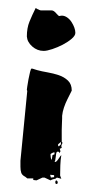

<svg xmlns="http://www.w3.org/2000/svg" viewBox="-20 -441 238 479"><path d="M43 0Q35 -4 33 -10Q31 -16 31 -25V-40L48 -214Q48 -215 47.5 -215.5Q47 -216 47 -218Q47 -217 48 -225Q49 -233 51 -243Q53 -253 55 -261.5Q57 -270 59 -270Q61 -270 66.5 -268Q72 -266 73 -266Q84 -263 98.5 -260.5Q113 -258 126.5 -253.5Q140 -249 149.5 -240Q159 -231 159 -215L148 -193Q143 -183 139.5 -172.5Q136 -162 135 -152Q135 -151 135 -145.5Q135 -140 134.5 -132.5Q134 -125 134 -117Q134 -109 134 -103V-87L136 -85Q136 -84 134.5 -81.5Q133 -79 133 -76L134 -73Q134 -72 132 -71Q130 -70 129 -70L131 -63Q130 -63 130 -62L128 -59Q128 -60 127.5 -60.5Q127 -61 127 -62L124 -63L121 -61Q120 -59 119 -49Q118 -39 116 -37H118Q121 -37 126.5 -45.5Q132 -54 133 -54Q131 -43 130.5 -28.5Q130 -14 130 -3L133 5L122 2L118 5Q116 5 110 7L106 9L91 2H86L71 9L63 8V4H48ZM47 -350Q47 -371 53.5 -387Q60 -403 69 -421L74 -418Q75 -418 77.5 -416.5Q80 -415 83 -415H109Q114 -415 120 -408Q126 -401 128 -401Q129 -401 130.5 -401.5Q132 -402 134 -402Q141 -402 147.5 -397.5Q154 -393 158.5 -386Q163 -379 165.5 -372Q168 -365 168 -359Q168 -352 158.5 -344Q149 -336 136.5 -329.5Q124 -323 110.5 -318.5Q97 -314 89 -314Q73 -314 60.5 -325Q48 -336 47 -350ZM106 -56Q106 -54 106.5 -49Q107 -44 109 -42L111 -54L116 -56V-61Q113 -61 109.5 -59Q106 -57 106 -56ZM107 2 115 1V-4L105 -5ZM121 9Q124 11 124 14Q124 18 121 18Q118 18 118 14Q118 9 121 9ZM125 -81V-78Q125 -76 127 -76L132 -81V-87Z"/></svg>

Font: East Sea Dokdo
Style: Regular
Weight: 400
Designer: YoonDesign Inc.
Foundry: YoonDesign Inc.
Version: Version 1.00